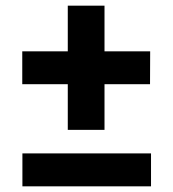

<svg xmlns="http://www.w3.org/2000/svg" viewBox="-20 -702 610 677"><path d="M219 -244V-405H58.5V-521H219V-682H348.5V-521H509.5L509 -405H348.5V-244ZM512.5 -161V-45H59V-161Z"/></svg>

Font: Hepta Slab
Style: Bold
Weight: 700
Designer: Michael LaGattuta
Foundry: Michael LaGattuta
Version: Version 1.100